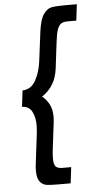

<svg xmlns="http://www.w3.org/2000/svg" viewBox="-60 -792 493 979"><g transform="rotate(-5 186.0 -302.5)"><path d="M252 -570 236 -439Q225 -348 154 -302Q174 -288 189 -261Q204 -234 204 -193Q204 -186 202 -166L186 -36Q182 -7 182 17Q182 48 192 58.5Q202 69 227 69H271L261 151H197Q157 151 137.5 148Q118 145 104 128Q90 111 90 71Q90 55 93 32L112 -123Q114 -145 114 -158Q114 -200 99 -229Q84 -258 48 -259L58 -342Q102 -344 125 -385Q148 -426 155 -479L175 -636Q183 -695 201 -721Q219 -747 241.5 -751.5Q264 -756 309 -756H372L362 -673H318Q296 -673 284 -665Q272 -657 264.5 -635.5Q257 -614 252 -570Z"/></g></svg>

Font: Josefin Sans
Style: Italic
Weight: 400
Italic angle: -7°
Designer: Santiago Orozco
Foundry: Typemade
Version: Version 2.000